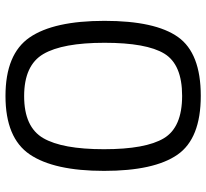

<svg xmlns="http://www.w3.org/2000/svg" viewBox="-46 -696 752 700"><g transform="rotate(-90 330.0 -346.0)"><path d="M136 -343Q136 -191 176 -124.5Q216 -58 330.5 -58Q445 -58 484.5 -123Q524 -188 524 -341Q524 -494 483 -564Q442 -634 329.5 -634Q217 -634 176.5 -564.5Q136 -495 136 -343ZM604 -341Q604 -156 545 -73Q486 10 330.5 10Q175 10 116 -75Q57 -160 57 -342.5Q57 -525 117 -613.5Q177 -702 330 -702Q483 -702 543.5 -614Q604 -526 604 -341Z"/></g></svg>

Font: Titillium Web
Style: Regular
Weight: 400
Version: Version 1.002;PS 57.000;hotconv 1.0.70;makeotf.lib2.5.55311